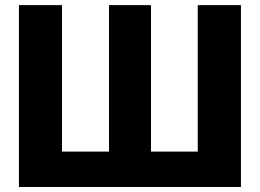

<svg xmlns="http://www.w3.org/2000/svg" viewBox="-20 -748 1040 768"><path d="M55.7 -727.5H228V-141.6H416V-727.5H584V-141.6H771V-727.5H943.8V0H55.7Z"/></svg>

Font: Inter 16pt ExtraBold
Style: Regular
Weight: 800
Version: Version 4.001;git-66647c0bb